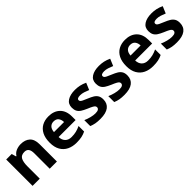

<svg xmlns="http://www.w3.org/2000/svg" viewBox="259 -1679 2811 2811"><g transform="rotate(-45 1665.0 -273.0)"><path d="M388 -556Q476 -556 529 -508.5Q582 -461 582 -356V0H433V-319Q433 -378 412 -407.5Q391 -437 345 -437Q277 -437 252 -390.5Q227 -344 227 -257V0H78V-546H192L212 -476H220Q246 -518 291.5 -537Q337 -556 388 -556Z M960 -556Q1073 -556 1139 -491.5Q1205 -427 1205 -308V-236H853Q855 -173 890.5 -137Q926 -101 989 -101Q1042 -101 1085 -111.5Q1128 -122 1174 -144V-29Q1134 -9 1089.5 0.5Q1045 10 982 10Q900 10 837 -20.5Q774 -51 738 -113Q702 -175 702 -269Q702 -365 734.5 -428.5Q767 -492 825 -524Q883 -556 960 -556ZM961 -450Q918 -450 889.5 -422Q861 -394 856 -335H1065Q1064 -385 1039 -417.5Q1014 -450 961 -450Z M1707 -162Q1707 -79 1648.5 -34.5Q1590 10 1474 10Q1417 10 1376 2.5Q1335 -5 1294 -22V-145Q1338 -125 1389 -112Q1440 -99 1479 -99Q1523 -99 1541.5 -112Q1560 -125 1560 -146Q1560 -160 1552.5 -171Q1545 -182 1520 -196Q1495 -210 1442 -232Q1391 -254 1358 -275.5Q1325 -297 1309 -327.5Q1293 -358 1293 -404Q1293 -480 1352 -518Q1411 -556 1509 -556Q1560 -556 1606 -546Q1652 -536 1701 -513L1656 -406Q1616 -423 1580 -434.5Q1544 -446 1507 -446Q1441 -446 1441 -410Q1441 -397 1449.5 -386.5Q1458 -376 1482.5 -364Q1507 -352 1555 -332Q1602 -313 1636 -292.5Q1670 -272 1688.5 -241.5Q1707 -211 1707 -162Z M2204 -162Q2204 -79 2145.5 -34.5Q2087 10 1971 10Q1914 10 1873 2.5Q1832 -5 1791 -22V-145Q1835 -125 1886 -112Q1937 -99 1976 -99Q2020 -99 2038.5 -112Q2057 -125 2057 -146Q2057 -160 2049.5 -171Q2042 -182 2017 -196Q1992 -210 1939 -232Q1888 -254 1855 -275.5Q1822 -297 1806 -327.5Q1790 -358 1790 -404Q1790 -480 1849 -518Q1908 -556 2006 -556Q2057 -556 2103 -546Q2149 -536 2198 -513L2153 -406Q2113 -423 2077 -434.5Q2041 -446 2004 -446Q1938 -446 1938 -410Q1938 -397 1946.5 -386.5Q1955 -376 1979.5 -364Q2004 -352 2052 -332Q2099 -313 2133 -292.5Q2167 -272 2185.5 -241.5Q2204 -211 2204 -162Z M2545 -556Q2658 -556 2724 -491.5Q2790 -427 2790 -308V-236H2438Q2440 -173 2475.5 -137Q2511 -101 2574 -101Q2627 -101 2670 -111.5Q2713 -122 2759 -144V-29Q2719 -9 2674.5 0.5Q2630 10 2567 10Q2485 10 2422 -20.5Q2359 -51 2323 -113Q2287 -175 2287 -269Q2287 -365 2319.5 -428.5Q2352 -492 2410 -524Q2468 -556 2545 -556ZM2546 -450Q2503 -450 2474.5 -422Q2446 -394 2441 -335H2650Q2649 -385 2624 -417.5Q2599 -450 2546 -450Z M3292 -162Q3292 -79 3233.5 -34.5Q3175 10 3059 10Q3002 10 2961 2.5Q2920 -5 2879 -22V-145Q2923 -125 2974 -112Q3025 -99 3064 -99Q3108 -99 3126.5 -112Q3145 -125 3145 -146Q3145 -160 3137.5 -171Q3130 -182 3105 -196Q3080 -210 3027 -232Q2976 -254 2943 -275.5Q2910 -297 2894 -327.5Q2878 -358 2878 -404Q2878 -480 2937 -518Q2996 -556 3094 -556Q3145 -556 3191 -546Q3237 -536 3286 -513L3241 -406Q3201 -423 3165 -434.5Q3129 -446 3092 -446Q3026 -446 3026 -410Q3026 -397 3034.5 -386.5Q3043 -376 3067.5 -364Q3092 -352 3140 -332Q3187 -313 3221 -292.5Q3255 -272 3273.5 -241.5Q3292 -211 3292 -162Z"/></g></svg>

Font: Noto Sans Balinese
Style: Bold
Weight: 700
Designer: Aditya Bayu, David Williams
Foundry: David Williams
Version: Version 2.005; ttfautohint (v1.8.4.7-5d5b)